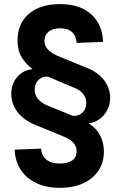

<svg xmlns="http://www.w3.org/2000/svg" viewBox="-20 -758 585 925"><path d="M268.6 147Q203.6 147 155.5 124.3Q107.4 101.6 80.1 60.3Q52.7 19 50.8 -37.1L178.2 -42Q180.2 -7.8 203.4 11Q226.6 29.8 268.6 29.8Q306.2 29.8 327.6 14.9Q349.1 0 349.1 -28.8Q349.1 -47.9 339.8 -61.8Q330.6 -75.7 314.5 -86.2Q298.3 -96.7 277.3 -104L148.9 -156.7Q113.8 -170.9 87.9 -193.4Q62 -215.8 48.1 -244.9Q34.2 -273.9 34.2 -306.2Q34.2 -339.8 48.1 -365.7Q62 -391.6 85.2 -407Q108.4 -422.4 136.2 -424.8V-425.3Q103.5 -450.2 84 -482.7Q64.5 -515.1 64.5 -563.5Q64.5 -645 119.6 -691.7Q174.8 -738.3 268.6 -738.3Q364.3 -738.3 418.7 -689.9Q473.1 -641.6 476.6 -556.2L349.1 -551.3Q347.2 -585 327.1 -603.3Q307.1 -621.6 269.5 -621.6Q234.4 -621.6 214.4 -605.7Q194.3 -589.8 194.3 -562Q194.3 -542.5 204.6 -527.6Q214.8 -512.7 232.2 -502Q249.5 -491.2 271.5 -482.9L399.4 -430.7Q434.1 -417.5 459 -395.5Q483.9 -373.5 497.3 -345.7Q510.7 -317.9 510.7 -286.1Q510.7 -253.4 496.3 -226.8Q481.9 -200.2 458.7 -183.8Q435.5 -167.5 407.7 -164.1V-163.1Q433.1 -147.5 449.2 -126Q465.3 -104.5 472.9 -79.3Q480.5 -54.2 480.5 -26.9Q480.5 25.4 453.9 64.7Q427.2 104 379.6 125.5Q332 147 268.6 147ZM324.2 -202.6Q335.9 -197.3 352.1 -201.7Q368.2 -206.1 380.9 -219.5Q393.6 -232.9 395 -255.4Q397 -271.5 391.4 -286.4Q385.7 -301.3 372.1 -314.5Q358.4 -327.6 334.5 -336.4L218.3 -385.7Q206.1 -391.1 190.2 -387Q174.3 -382.8 162.1 -369.4Q149.9 -356 147.5 -333Q145.5 -315.4 152.1 -299.6Q158.7 -283.7 173.6 -270.8Q188.5 -257.8 210 -249Z"/></svg>

Font: Inter 28pt
Style: Bold
Weight: 700
Designer: Rasmus Andersson
Foundry: rsms
Version: Version 4.001;git-66647c0bb